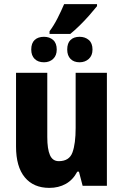

<svg xmlns="http://www.w3.org/2000/svg" viewBox="-20 -904 599 934"><path d="M221 -752Q242 -780 260 -815.5Q278 -851 292 -884H452V-874Q436 -854 414 -829Q392 -804 367.5 -780Q343 -756 322 -739H221ZM194 -601Q165 -601 148.5 -617.5Q132 -634 132 -663Q132 -694 148.5 -709.5Q165 -725 194 -725Q221 -725 238.5 -709.5Q256 -694 256 -663Q256 -634 238.5 -617.5Q221 -601 194 -601ZM367 -601Q339 -601 323 -617.5Q307 -634 307 -663Q307 -694 323 -709.5Q339 -725 367 -725Q394 -725 412 -709.5Q430 -694 430 -663Q430 -634 412 -617.5Q394 -601 367 -601ZM500 -550V0H382L364 -69H356Q335 -29 300 -9.5Q265 10 220 10Q143 10 100.5 -41.5Q58 -93 58 -191V-550H210V-237Q210 -179 223 -149.5Q236 -120 266 -120Q317 -120 332.5 -162.5Q348 -205 348 -282V-550Z"/></svg>

Font: Noto Sans Condensed ExtraBold
Style: Regular
Weight: 800
Width: 3
Designer: Monotype Design Team
Foundry: Monotype Imaging Inc.
Version: Version 2.013; ttfautohint (v1.8.4.7-5d5b)